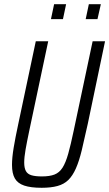

<svg xmlns="http://www.w3.org/2000/svg" viewBox="-20 -884 519 912"><path d="M178 8Q126 8 95 -2.5Q64 -13 50.5 -36.5Q37 -60 37 -101Q37 -135 45 -183Q53 -231 67 -296L150 -688H209L119 -263Q108 -211 101.5 -174Q95 -137 95 -112Q95 -86 103 -71.5Q111 -57 129.5 -51.5Q148 -46 179 -46Q216 -46 239 -55Q262 -64 277 -87.5Q292 -111 304 -153.5Q316 -196 330 -263L420 -688H479L397 -296Q381 -223 368.5 -171Q356 -119 340.5 -84Q325 -49 304.5 -29Q284 -9 253 -0.5Q222 8 178 8ZM387 -793 402 -864H459L443 -793ZM222 -793 237 -864H294L279 -793Z"/></svg>

Font: Saira Condensed Light
Style: Italic
Weight: 300
Width: 3
Italic angle: -12°
Designer: Hector Gatti with collaboration of the Omnibus-Type team
Foundry: Omnibus-Type
Version: Version 1.101